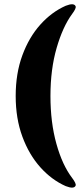

<svg xmlns="http://www.w3.org/2000/svg" viewBox="-20 -746 374 881"><path d="M52 -305.5Q52 -409 82.5 -492Q113 -575 165 -633Q217 -691 281.5 -719.5Q320 -734.5 327 -717Q330.5 -708 311 -682Q268 -623.5 239.8 -525.8Q211.5 -428 211.5 -305.5Q211.5 -184 238.8 -86.2Q266 11.5 311 70.5Q330.5 96.5 327 105.5Q320 123 281.5 108Q217 79.5 165 21.5Q113 -36.5 82.5 -119.5Q52 -202.5 52 -305.5Z"/></svg>

Font: Fraunces 144pt Soft Black
Style: Regular
Weight: 900
Version: Version 1.000;[b76b70a41]